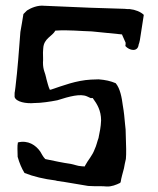

<svg xmlns="http://www.w3.org/2000/svg" viewBox="-20 -692 575 697"><path d="M33 -340C38 -322 75 -315 105 -318H106C129 -318 163 -323 188 -328C232 -342 272 -353 296 -342C301 -340 305 -338 309 -336H317L318 -334C332 -315 347 -291 347 -255C346 -230 342 -213 338 -193V-192C333 -179 330 -163 324 -151C315 -126 300 -112 289 -91L288 -88H285C282 -88 279 -88 272 -89C264 -89 248 -95 237 -97C208 -101 176 -108 147 -114H146L144 -115C136 -123 131 -134 126 -142C110 -165 82 -184 45 -175C42 -161 44 -144 44 -126V-123C50 -101 59 -80 69 -64C102 -51 140 -42 181 -37C182 -37 187 -35 189 -35C221 -31 267 -22 300 -17C315 -16 329 -16 343 -16C351 -16 359 -16 367 -15C384 -14 402 -21 416 -28L418 -31C420 -46 426 -65 430 -81C432 -93 434 -102 437 -115C438 -124 438 -136 438 -151L436 -222L434 -241C432 -264 430 -286 426 -308C422 -339 416 -371 400 -390C381 -398 363 -402 338 -404L310 -403C256 -400 208 -381 166 -367L161 -366C155 -378 152 -394 148 -407V-408C144 -429 136 -437 136 -465C137 -475 136 -488 136 -501C136 -508 137 -513 137 -517C139 -553 170 -560 181 -581H184C228 -584 273 -579 313 -578L423 -567L424 -564L436 -537V-535C436 -532 436 -529 435 -525C450 -508 479 -503 483 -528V-529C487 -539 489 -552 491 -567L502 -638C491 -649 471 -657 451 -659C445 -659 438 -659 432 -660L306 -664C251 -666 197 -669 142 -671H141C117 -674 92 -663 78 -654L65 -641C62 -621 58 -599 54 -576C49 -510 44 -441 36 -375L34 -360C33 -357 33 -354 33 -350ZM296 -342ZM299 -17H300ZM367 -15H368ZM430 -81ZM436 -221V-222ZM451 -659Z"/></svg>

Font: Vapor
Style: Lit
Weight: 300
Foundry: Cannot Into Space Fonts
Version: Version 0.179